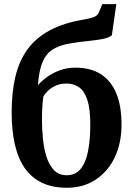

<svg xmlns="http://www.w3.org/2000/svg" viewBox="-20 -892 635 921"><path d="M300.7 8.7Q231.9 8.7 181.8 -15.1Q131.7 -38.8 99.4 -84.8Q67.1 -130.7 51.5 -198.1Q35.9 -265.4 35.9 -352.2Q35.9 -448.9 53.9 -524.6Q71.9 -600.2 112.2 -655.6Q152.6 -711 219.7 -746.9Q286.8 -782.7 384.6 -798.7Q415 -803.9 432 -811Q448.9 -818.1 455.3 -834.4L470.6 -872.1H538L516.6 -723Q502.6 -710.9 475.6 -705.6Q448.5 -700.3 417.8 -697Q354.1 -690.8 307.6 -682.1Q261.2 -673.5 230.6 -653.3Q200.1 -633.1 183.5 -593.1Q166.9 -553.1 162.1 -483.5Q178.7 -502.7 204.9 -522.1Q231.1 -541.5 265.9 -554.4Q300.6 -567.4 342 -567.4Q415.3 -567.4 464.4 -535.7Q513.4 -504 538.2 -443.4Q562.9 -382.7 562.9 -294.9Q562.9 -204.1 529.7 -135.8Q496.5 -67.4 437.6 -29.4Q378.8 8.7 300.7 8.7ZM299.9 -51.4Q341.8 -51.4 366.5 -81.5Q391.3 -111.6 402.2 -166.4Q413.1 -221.2 413.1 -294.9Q413.1 -370 399 -412.7Q384.9 -455.4 359.3 -473.3Q333.6 -491.2 299.4 -491.2Q268.1 -491.2 245.6 -480.4Q223 -469.6 208.8 -455.3Q194.7 -440.9 187.9 -429.3Q185.8 -413.9 184.2 -395.5Q182.5 -377.1 181.9 -357.9Q181.2 -338.6 181.2 -320.8Q181.2 -272.9 186 -225.3Q190.8 -177.7 203.5 -138.3Q216.3 -98.9 239.6 -75.1Q262.9 -51.4 299.9 -51.4Z"/></svg>

Font: Merriweather 7pt Light
Style: Regular
Weight: 300
Designer: Eben Sorkin
Foundry: Eben Sorkin
Version: Version 2.200;gftools[0.9.31]